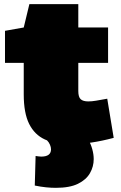

<svg xmlns="http://www.w3.org/2000/svg" viewBox="-20 -682 581 922"><path d="M312 10Q244 10 195 -12.5Q146 -35 120 -87Q94 -139 94 -229V-380H4V-534L94 -550L121 -662H356V-550H499V-380H356V-245Q356 -216 367.5 -205.5Q379 -195 404 -195Q421 -195 441.5 -198.5Q462 -202 495 -208L526 -20Q470 -5 419 2.5Q368 10 312 10ZM151 67Q157 68 165 69Q173 70 178 70Q225 70 225 35Q225 25 220 13Q215 1 205 -9H405Q416 9 423 34Q430 59 430 82Q430 118 412 149.5Q394 181 354.5 200.5Q315 220 248 220Q226 220 201 217.5Q176 215 147 209Z"/></svg>

Font: Georama Extended Black
Style: Regular
Weight: 900
Width: 7
Designer: Jean-Baptiste Levee
Foundry: Production Type
Version: Version 1.000